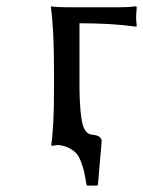

<svg xmlns="http://www.w3.org/2000/svg" viewBox="-20 -456 450 604"><path d="M353 -433.1Q383.8 -433.1 408.2 -436L410.2 -433.1Q408.2 -410.6 408.2 -402.8Q408.2 -390.6 410.2 -375L408.2 -372.1Q333 -382.8 230 -382.8V-180.2Q231 -102.1 239 -68.1Q247.1 -34.2 270 -32.2Q299.8 -29.8 299.8 -11.2L288.1 125L286.1 127.9H253.9L252 125Q248 100.1 244.9 85.7Q241.7 71.3 235.1 53.5Q228.5 35.6 219.7 26.1Q210.9 16.6 196.5 9.3Q182.1 2 162.1 0L143.1 2.9L141.1 0Q149.9 -54.2 149.9 -180.2V-229Q149.9 -365.2 140.1 -433.1L141.1 -436Q158.7 -433.1 192.9 -433.1Z"/></svg>

Font: Linear Smooth
Style: Regular
Weight: 400
Designer: Philipp H. Poll, Flanker
Foundry: Philipp H. Poll, reworked by Flanker
Version: Version 1.061 | FøM Fix